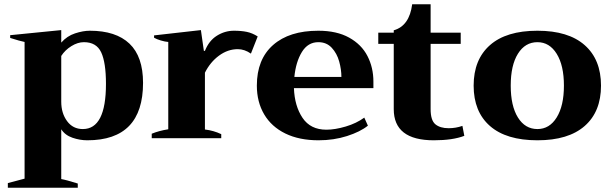

<svg xmlns="http://www.w3.org/2000/svg" viewBox="-20 -652 2877 906"><path d="M17 212Q33 207 96 191V-454Q75 -458 28 -473V-486L269 -510V-451Q296 -482 334 -494.5Q372 -507 404 -507Q527 -507 591 -446Q655 -385 655 -261Q655 10 392 10Q357 10 322 -2Q287 -14 269 -42V193Q293 197 347 214V234H17ZM480 -256Q480 -357 457.5 -405Q435 -453 376 -453Q347 -453 317 -434.5Q287 -416 269 -388V-172Q269 -118 296.5 -80.5Q324 -43 371 -43Q480 -43 480 -256Z M696 -21Q730 -35 774 -42V-454Q759 -455 739 -461Q719 -467 707 -474V-485L928 -510L942 -412H947Q966 -460 1003.5 -483.5Q1041 -507 1084 -507Q1119 -507 1145 -501.5Q1171 -496 1196 -480L1164 -399Q1134 -420 1102 -420Q1055 -420 1013.5 -389.5Q972 -359 947 -309V-41Q988 -36 1024 -19V0H696Z M1742 -236H1367Q1370 -152 1407.5 -96Q1445 -40 1520 -40Q1561 -40 1611.5 -55Q1662 -70 1699 -97L1716 -59Q1680 -30 1617.5 -10Q1555 10 1483 10Q1392 10 1326.5 -22Q1261 -54 1226.5 -112.5Q1192 -171 1192 -248Q1192 -372 1268.5 -439.5Q1345 -507 1482 -507Q1569 -507 1627.5 -474.5Q1686 -442 1714 -387.5Q1742 -333 1742 -267ZM1591 -289Q1591 -324 1580.5 -362Q1570 -400 1545.5 -426.5Q1521 -453 1482 -453Q1433 -453 1404.5 -406.5Q1376 -360 1369 -289Z M2171 -11Q2116 10 2027 10Q1838 10 1838 -137V-445H1765V-498H1838V-509Q1912 -530 1925 -632H2012V-498H2154V-445H2012V-137Q2012 -84 2034.5 -65.5Q2057 -47 2097 -47Q2131 -47 2162 -58Z M2215 -248Q2215 -371 2292 -439Q2369 -507 2516 -507Q2662 -507 2739 -439Q2816 -371 2816 -248Q2816 -125 2739 -57.5Q2662 10 2516 10Q2369 10 2292 -57.5Q2215 -125 2215 -248ZM2641 -248Q2641 -343 2607 -398Q2573 -453 2516 -453Q2458 -453 2424 -398.5Q2390 -344 2390 -248Q2390 -152 2424 -97.5Q2458 -43 2516 -43Q2573 -43 2607 -98Q2641 -153 2641 -248Z"/></svg>

Font: Trirong ExtraBold
Style: Regular
Weight: 800
Designer: Katatrad Team
Foundry: CadsonDemak
Version: Version 1.001